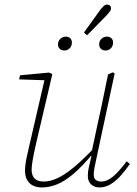

<svg xmlns="http://www.w3.org/2000/svg" viewBox="-20 -813 602 844"><path d="M164 11Q142 11 125.5 3Q109 -5 99.5 -21.5Q90 -38 90 -62Q90 -86 96 -115.5Q102 -145 110 -178L179 -476L186 -460L64 -464L68 -482L196 -494L210 -487L140 -188Q135 -166 130 -142.5Q125 -119 122 -99Q119 -79 119 -66Q119 -42 132 -28.5Q145 -15 172 -15Q200 -15 232 -29.5Q264 -44 304.5 -77.5Q345 -111 398 -167L400 -136H387Q340 -80 302 -48Q264 -16 230.5 -2.5Q197 11 164 11ZM417 11Q395 11 380.5 -2.5Q366 -16 366 -40Q366 -58 370.5 -77.5Q375 -97 382 -127H379L411 -277Q423 -329 433.5 -381.5Q444 -434 455 -486L476 -495L484 -490L402 -108Q399 -93 395.5 -76Q392 -59 392 -45Q392 -30 400.5 -22.5Q409 -15 425 -15Q451 -15 477 -37Q503 -59 537 -104L551 -92Q530 -62 508.5 -38.5Q487 -15 464.5 -2Q442 11 417 11ZM263 -591Q251 -591 243 -598Q235 -605 235 -618Q235 -633 245.5 -642.5Q256 -652 269 -652Q281 -652 288.5 -645Q296 -638 296 -626Q296 -610 286 -600.5Q276 -591 263 -591ZM363 -658 349 -670 421 -770Q427 -777 431.5 -782Q436 -787 440.5 -790Q445 -793 450 -793Q458 -793 463 -788.5Q468 -784 468 -776Q468 -771 465.5 -766.5Q463 -762 459 -757.5Q455 -753 450 -747ZM444 -591Q432 -591 424 -598Q416 -605 416 -618Q416 -633 426 -642.5Q436 -652 450 -652Q462 -652 469.5 -645Q477 -638 477 -626Q477 -610 467 -600.5Q457 -591 444 -591Z"/></svg>

Font: Source Serif 4 ExtraLight
Style: Italic
Weight: 250
Italic angle: -12°
Designer: Frank Grießhammer
Foundry: Adobe Systems Incorporated
Version: Version 4.004;hotconv 1.0.116;makeotfexe 2.5.65601